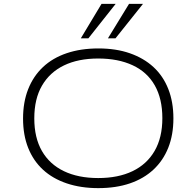

<svg xmlns="http://www.w3.org/2000/svg" viewBox="-20 -963 1014 991"><path d="M487 8Q397 8 324.5 -16.5Q252 -41 202 -87Q152 -133 125.5 -199.5Q99 -266 99 -351Q99 -436 125.5 -503Q152 -570 202 -617Q252 -664 324.5 -688.5Q397 -713 488 -713Q579 -713 650.5 -688Q722 -663 772 -617Q822 -571 848.5 -504Q875 -437 875 -352Q875 -267 848.5 -200.5Q822 -134 772 -87.5Q722 -41 650.5 -16.5Q579 8 487 8ZM487 -44Q590 -44 664 -79.5Q738 -115 778 -184Q818 -253 818 -353Q818 -453 779 -522Q740 -591 665 -626Q590 -661 487 -661Q384 -661 310.5 -625.5Q237 -590 197 -521.5Q157 -453 157 -352Q157 -252 196.5 -183.5Q236 -115 310 -79.5Q384 -44 487 -44ZM397 -765 504 -943H577L436 -765ZM537 -765 646 -943H718L576 -765Z"/></svg>

Font: Nunito Sans 7pt Expanded ExtraLight
Style: Regular
Weight: 250
Width: 7
Designer: Vernon Adams
Foundry: Vernon Adams
Version: Version 3.101;gftools[0.9.27]